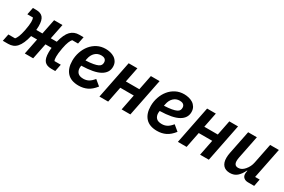

<svg xmlns="http://www.w3.org/2000/svg" viewBox="64 -1414 3408 2306"><g transform="rotate(30 1768.5 -261.0)"><path d="M10 -99H103Q117 -114 131 -147.5Q145 -181 158 -244Q166 -286 169.5 -316Q173 -346 173 -366Q173 -403 164 -423H86L106 -522H152Q215 -522 245.5 -487Q276 -452 276 -368Q276 -341 273 -314H358L400 -522H516L474 -314H557Q585 -427 631.5 -474.5Q678 -522 749 -522H809L789 -423H708Q694 -408 680 -374.5Q666 -341 654 -278Q646 -236 643 -206Q640 -176 640 -157Q640 -138 642 -124Q644 -110 649 -99H737L717 0H661Q597 0 566.5 -35.5Q536 -71 536 -155Q536 -169 537 -187Q538 -205 540 -219H455L411 0H295L339 -219H256Q242 -159 223.5 -117.5Q205 -76 181.5 -49.5Q158 -23 128.5 -11.5Q99 0 63 0H-10Z M1045 12Q939 12 885.5 -47Q832 -106 832 -211Q832 -274 852 -332.5Q872 -391 908.5 -436Q945 -481 996.5 -507.5Q1048 -534 1112 -534Q1143 -534 1175 -526.5Q1207 -519 1233 -502.5Q1259 -486 1276 -458Q1293 -430 1293 -390Q1293 -308 1212.5 -262Q1132 -216 955 -212Q952 -192 952 -183Q952 -140 976 -114Q1000 -88 1054 -88Q1093 -88 1125 -105Q1157 -122 1191 -164L1266 -102Q1217 -39 1163.5 -13.5Q1110 12 1045 12ZM1104 -440Q1054 -440 1019 -407Q984 -374 973 -317L968 -292Q1032 -295 1072.5 -302.5Q1113 -310 1135.5 -321Q1158 -332 1166 -347Q1174 -362 1174 -381Q1174 -399 1167.5 -410.5Q1161 -422 1151 -428.5Q1141 -435 1128.5 -437.5Q1116 -440 1104 -440Z M1434 -522H1555L1514 -316H1701L1742 -522H1863L1759 0H1638L1681 -217H1494L1451 0H1330Z M2133 12Q2027 12 1973.5 -47Q1920 -106 1920 -211Q1920 -274 1940 -332.5Q1960 -391 1996.5 -436Q2033 -481 2084.5 -507.5Q2136 -534 2200 -534Q2231 -534 2263 -526.5Q2295 -519 2321 -502.5Q2347 -486 2364 -458Q2381 -430 2381 -390Q2381 -308 2300.5 -262Q2220 -216 2043 -212Q2040 -192 2040 -183Q2040 -140 2064 -114Q2088 -88 2142 -88Q2181 -88 2213 -105Q2245 -122 2279 -164L2354 -102Q2305 -39 2251.5 -13.5Q2198 12 2133 12ZM2192 -440Q2142 -440 2107 -407Q2072 -374 2061 -317L2056 -292Q2120 -295 2160.5 -302.5Q2201 -310 2223.5 -321Q2246 -332 2254 -347Q2262 -362 2262 -381Q2262 -399 2255.5 -410.5Q2249 -422 2239 -428.5Q2229 -435 2216.5 -437.5Q2204 -440 2192 -440Z M2522 -522H2643L2602 -316H2789L2830 -522H2951L2847 0H2726L2769 -217H2582L2539 0H2418Z M3212 -522 3149 -208Q3143 -179 3143 -155Q3143 -125 3156.5 -108Q3170 -91 3200 -91Q3226 -91 3247.5 -103.5Q3269 -116 3287 -137Q3329 -185 3341 -247L3396 -522H3517L3432 -99H3495L3476 0H3390Q3354 0 3331.5 -19Q3309 -38 3309 -73Q3309 -81 3310 -89Q3311 -97 3312 -103L3315 -116H3309Q3280 -55 3241 -21.5Q3202 12 3144 12Q3082 12 3050 -24Q3018 -60 3018 -126Q3018 -144 3020 -161.5Q3022 -179 3026 -199L3091 -522Z"/></g></svg>

Font: IBM Plex Sans SmBld
Style: Italic
Weight: 600
Italic angle: -11°
Designer: Mike Abbink, Paul van der Laan, Pieter van Rosmalen
Foundry: Bold Monday
Version: Version 3.005